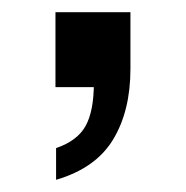

<svg xmlns="http://www.w3.org/2000/svg" viewBox="-20 -143 305 315"><path d="M72 152V100Q107 88 120.5 63.5Q134 39 134 -7L175 0H71V-123H194V-30Q194 39 165.5 86Q137 133 72 152Z"/></svg>

Font: Instrument Sans Medium
Style: Regular
Weight: 500
Designer: Rodrigo Fuenzalida
Foundry: fragTYPE
Version: Version 1.000;gftools[0.9.28]